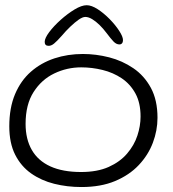

<svg xmlns="http://www.w3.org/2000/svg" viewBox="-20 -710 681 754"><path d="M299.5 24.5Q244 24.5 193 11.8Q142 -1 102.2 -29Q62.5 -57 39.5 -102.5Q16.5 -148 16.5 -214Q16.5 -286.5 39 -340Q61.5 -393.5 101.5 -428.5Q141.5 -463.5 193.8 -480.8Q246 -498 305.5 -498Q357 -498 408.8 -484.8Q460.5 -471.5 503.5 -442.2Q546.5 -413 572.5 -365Q598.5 -317 598.5 -247.5Q598.5 -197.5 580.2 -149.2Q562 -101 525 -61.8Q488 -22.5 432 1Q376 24.5 299.5 24.5ZM298.5 -34.5Q362.5 -34.5 407 -54.5Q451.5 -74.5 479.2 -107Q507 -139.5 519.5 -177.5Q532 -215.5 532 -252.5Q532 -306 511.8 -343Q491.5 -380 458 -402.5Q424.5 -425 383 -435.2Q341.5 -445.5 299 -445.5Q243 -445.5 193 -421.5Q143 -397.5 111.8 -348.5Q80.5 -299.5 80.5 -223.5Q80.5 -163.5 105 -121Q129.5 -78.5 178 -56.5Q226.5 -34.5 298.5 -34.5ZM171 -530Q155.5 -530 155.5 -545.5Q155.5 -560 173.2 -583.8Q191 -607.5 218 -631.8Q245 -656 272.8 -672.8Q300.5 -689.5 320.5 -689.5Q339.5 -689.5 363.8 -673.8Q388 -658 410.8 -634.8Q433.5 -611.5 448.2 -588.8Q463 -566 463 -552.5Q463 -544.5 459.2 -540Q455.5 -535.5 449 -535.5Q437 -535.5 426.2 -546.5Q415.5 -557.5 397.5 -581.5Q385.5 -597.5 371 -611.8Q356.5 -626 342 -634.8Q327.5 -643.5 315 -643.5Q304.5 -643.5 289 -632.8Q273.5 -622 256 -605.2Q238.5 -588.5 223 -570Q203 -547.5 192.2 -538.8Q181.5 -530 171 -530Z"/></svg>

Font: Gluten ExtraLight
Style: Regular
Weight: 250
Designer: Tyler Finck
Foundry: Etcetera Type Company
Version: Version 1.300